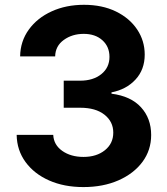

<svg xmlns="http://www.w3.org/2000/svg" viewBox="-20 -757 686 787"><path d="M321.8 9.8Q242.7 9.8 181.4 -17.3Q120.1 -44.4 84.7 -92.8Q49.3 -141.1 48.3 -204.1H198.2Q200.2 -163.1 235.4 -138.4Q270.5 -113.8 322.3 -113.8Q376 -113.8 410.2 -141.4Q444.3 -168.9 444.3 -213.4Q444.3 -258.3 408.2 -286.9Q372.1 -315.4 308.6 -315.4H241.2V-426.3H308.6Q361.8 -426.3 395.3 -453.1Q428.7 -480 428.7 -523.9Q428.7 -565.9 399.7 -592Q370.6 -618.2 323.2 -618.2Q275.9 -618.2 241.5 -593.3Q207 -568.4 206.1 -525.9H62.5Q63.5 -587.9 98.1 -635.7Q132.8 -683.6 191.7 -710.4Q250.5 -737.3 324.2 -737.3Q398.9 -737.3 455.1 -710Q511.2 -682.6 542.2 -636.2Q573.2 -589.8 573.2 -533.2Q573.2 -471.7 535.4 -430.9Q497.6 -390.1 437 -378.4V-373Q516.6 -362.8 558.1 -317.1Q599.6 -271.5 599.6 -203.6Q599.6 -141.6 564 -93.5Q528.3 -45.4 465.6 -17.8Q402.8 9.8 321.8 9.8Z"/></svg>

Font: Inter-Bold
Style: Bold
Weight: 700
Designer: Rasmus Andersson
Foundry: rsms
Version: Version 4.000;git-a52131595